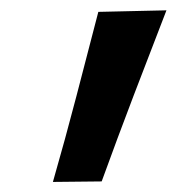

<svg xmlns="http://www.w3.org/2000/svg" viewBox="-20 -710 342 372"><path d="M82.5 -357.5Q106.5 -441 128 -523.5Q149.5 -606 170.5 -687L302.5 -690Q270.5 -607.5 239 -525Q207.5 -442.5 177 -358.5Z"/></svg>

Font: Heraclito SemiBold
Style: Italic
Weight: 600
Italic angle: -12°
Designer: Kostas Bartsokas (font) & Cristiano Sobral (main changes)
Foundry: Kostas Bartsokas (font) & Cristiano Sobral (main changes)
Version: Version 1.00;July 8, 2020;FontCreator 13.0.0.2655 64-bit